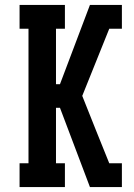

<svg xmlns="http://www.w3.org/2000/svg" viewBox="-20 -755 540 775"><path d="M59 0V-96H95V-639H59V-735H242V-639H206V-415H222L343 -735H437V-678V-735H472V-639H421L312 -368L367 -230L421 -96H472V0H437V-57V0H343L222 -320H206V-96H242V0Z"/></svg>

Font: Iosevka Slab
Style: Bold
Weight: 700
Monospace: yes
Designer: Belleve Invis
Foundry: Belleve Invis
Version: Version 11.1.1; ttfautohint (v1.8.3)